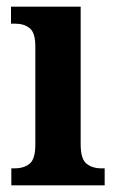

<svg xmlns="http://www.w3.org/2000/svg" viewBox="-20 -556 349 576"><path d="M14 0V-51H24Q52 -51 69 -65Q86 -79 86 -122V-417Q86 -458 69 -471.5Q52 -485 26 -485H13V-536H222V-123Q222 -79 239.5 -65Q257 -51 284 -51H294V0Z"/></svg>

Font: Noto Serif Khmer Condensed
Style: Bold
Weight: 700
Width: 3
Designer: Danh Hong and the Monotype Design Team
Foundry: Monotype Imaging Inc.
Version: Version 2.004; ttfautohint (v1.8.4.7-5d5b)